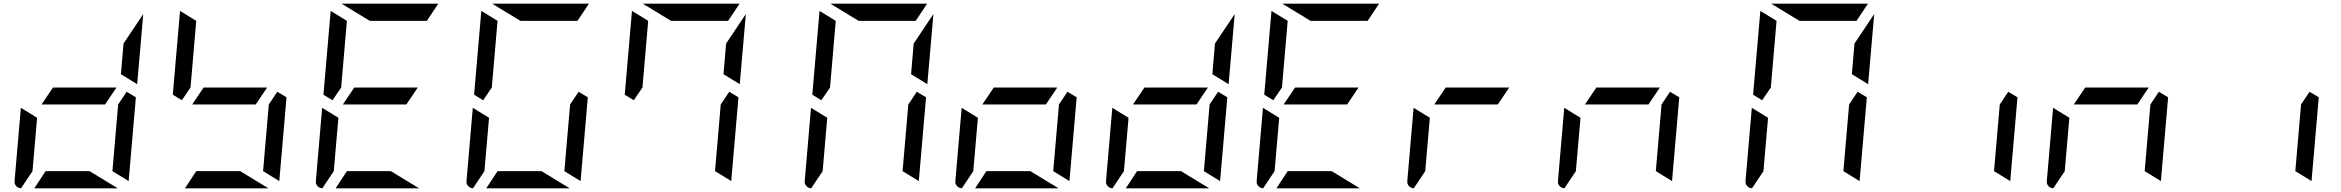

<svg xmlns="http://www.w3.org/2000/svg" viewBox="-20 -1020 12680 1040"><path d="M205 -454 267 -546H611L549 -454ZM723 -564 635 -618 649 -784 756 -944ZM618 0H166L227 -93H465ZM94 0Q78 -1 67.5 -12.5Q57 -24 59 -41L93 -436L181 -382L156 -93ZM716 -493 677 -41V-39L589 -93L620 -454L666 -523Z M1021 -454 1083 -546H1427L1365 -454ZM1012 -546 965 -477 916 -507 955 -959V-961L1043 -907ZM1434 0H982L1043 -93H1281ZM1532 -493 1493 -41V-39L1405 -93L1436 -454L1482 -523Z M1837 -454 1899 -546H2243L2181 -454ZM1828 -546 1781 -477 1732 -507 1771 -959V-961L1859 -907ZM1983 -907 1830 -1000H2352H2354L2292 -907ZM2250 0H1798L1859 -93H2097ZM1726 0Q1710 -1 1699.5 -12.5Q1689 -24 1691 -41L1725 -436L1813 -382L1788 -93Z M2644 -546 2597 -477 2548 -507 2587 -959V-961L2675 -907ZM2799 -907 2646 -1000H3168H3170L3108 -907ZM3066 0H2614L2675 -93H2913ZM2542 0Q2526 -1 2515.5 -12.5Q2505 -24 2507 -41L2541 -436L2629 -382L2604 -93ZM3164 -493 3125 -41V-39L3037 -93L3068 -454L3114 -523Z M3987 -564 3899 -618 3913 -784 4020 -944ZM3460 -546 3413 -477 3364 -507 3403 -959V-961L3491 -907ZM3615 -907 3462 -1000H3984H3986L3924 -907ZM3980 -493 3941 -41V-39L3853 -93L3884 -454L3930 -523Z M5003 -564 4915 -618 4929 -784 5036 -944ZM4476 -546 4429 -477 4380 -507 4419 -959V-961L4507 -907ZM4631 -907 4478 -1000H5000H5002L4940 -907ZM4374 0Q4358 -1 4347.5 -12.5Q4337 -24 4339 -41L4373 -436L4461 -382L4436 -93ZM4996 -493 4957 -41V-39L4869 -93L4900 -454L4946 -523Z M5301 -454 5363 -546H5707L5645 -454ZM5714 0H5262L5323 -93H5561ZM5190 0Q5174 -1 5163.5 -12.5Q5153 -24 5155 -41L5189 -436L5277 -382L5252 -93ZM5812 -493 5773 -41V-39L5685 -93L5716 -454L5762 -523Z M6117 -454 6179 -546H6523L6461 -454ZM6635 -564 6547 -618 6561 -784 6668 -944ZM6530 0H6078L6139 -93H6377ZM6006 0Q5990 -1 5979.5 -12.5Q5969 -24 5971 -41L6005 -436L6093 -382L6068 -93ZM6628 -493 6589 -41V-39L6501 -93L6532 -454L6578 -523Z M6933 -454 6995 -546H7339L7277 -454ZM6924 -546 6877 -477 6828 -507 6867 -959V-961L6955 -907ZM7079 -907 6926 -1000H7448H7450L7388 -907ZM7346 0H6894L6955 -93H7193ZM6822 0Q6806 -1 6795.5 -12.5Q6785 -24 6787 -41L6821 -436L6909 -382L6884 -93Z M7749 -454 7811 -546H8155L8093 -454ZM7638 0Q7622 -1 7611.5 -12.5Q7601 -24 7603 -41L7637 -436L7725 -382L7700 -93Z M8565 -454 8627 -546H8971L8909 -454ZM8454 0Q8438 -1 8427.5 -12.5Q8417 -24 8419 -41L8453 -436L8541 -382L8516 -93ZM9076 -493 9037 -41V-39L8949 -93L8980 -454L9026 -523Z M10099 -564 10011 -618 10025 -784 10132 -944ZM9572 -546 9525 -477 9476 -507 9515 -959V-961L9603 -907ZM9727 -907 9574 -1000H10096H10098L10036 -907ZM9470 0Q9454 -1 9443.5 -12.5Q9433 -24 9435 -41L9469 -436L9557 -382L9532 -93ZM10092 -493 10053 -41V-39L9965 -93L9996 -454L10042 -523Z M10908 -493 10869 -41V-39L10781 -93L10812 -454L10858 -523Z M11213 -454 11275 -546H11619L11557 -454ZM11102 0Q11086 -1 11075.5 -12.5Q11065 -24 11067 -41L11101 -436L11189 -382L11164 -93ZM11724 -493 11685 -41V-39L11597 -93L11628 -454L11674 -523Z M12540 -493 12501 -41V-39L12413 -93L12444 -454L12490 -523Z"/></svg>

Font: DSEG7 Modern Mini
Style: Italic
Weight: 400
Italic angle: -5°
Designer: Keshikan(Twitter:@keshinomi_88pro)
Version: Version 0.46